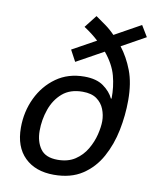

<svg xmlns="http://www.w3.org/2000/svg" viewBox="-86 -832 742 909"><g transform="rotate(10 285.0 -377.5)"><path d="M235 10Q146 10 94.5 -40.5Q43 -91 43 -183Q43 -260 74.5 -326Q106 -392 163 -432.5Q220 -473 298 -473Q356 -473 390 -448.5Q424 -424 439 -392L442 -393Q443 -449 429 -501.5Q415 -554 372 -606L242 -534L213 -588L327 -651Q312 -665 294.5 -678.5Q277 -692 257 -705L304 -765Q327 -749 351.5 -731.5Q376 -714 398 -691L524 -761L556 -708L441 -644Q476 -599 498.5 -540Q521 -481 521 -398Q521 -326 506.5 -254Q492 -182 459 -122Q426 -62 371 -26Q316 10 235 10ZM240 -63Q290 -63 324 -85.5Q358 -108 378.5 -143Q399 -178 408 -215Q417 -252 417 -280Q417 -309 406 -337Q395 -365 370 -383Q345 -401 302 -401Q242 -401 205 -369Q168 -337 150.5 -287Q133 -237 133 -184Q133 -132 157.5 -97.5Q182 -63 240 -63Z"/></g></svg>

Font: Noto IKEA Latin
Style: Italic
Weight: 400
Italic angle: -12°
Designer: Monotype Design Team
Foundry: Monotype Imaging Inc.
Version: Version 1.0